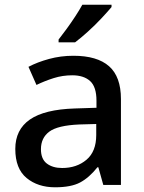

<svg xmlns="http://www.w3.org/2000/svg" viewBox="-20 -786 614 816"><path d="M292 -549Q393 -549 443.5 -504.5Q494 -460 494 -365V0H419L398 -75H394Q359 -31 320.5 -10.5Q282 10 214 10Q141 10 93 -29.5Q45 -69 45 -153Q45 -235 107 -278Q169 -321 298 -325L390 -328V-358Q390 -417 363 -441.5Q336 -466 287 -466Q246 -466 208 -454Q170 -442 135 -425L101 -502Q139 -522 188.5 -535.5Q238 -549 292 -549ZM317 -257Q225 -253 189.5 -226.5Q154 -200 154 -152Q154 -110 179 -91Q204 -72 244 -72Q306 -72 347.5 -107Q389 -142 389 -212V-259ZM454 -756Q439 -738 412 -709Q385 -680 354 -652Q323 -624 299 -606H229V-618Q244 -637 263 -663Q282 -689 300 -716.5Q318 -744 330 -766H454Z"/></svg>

Font: Noto Sans Ol Chiki Medium
Style: Regular
Weight: 500
Designer: Monotype Design Team, Lewis McGuffie
Foundry: Monotype Imaging Inc.
Version: Version 2.003; ttfautohint (v1.8.4.7-5d5b)